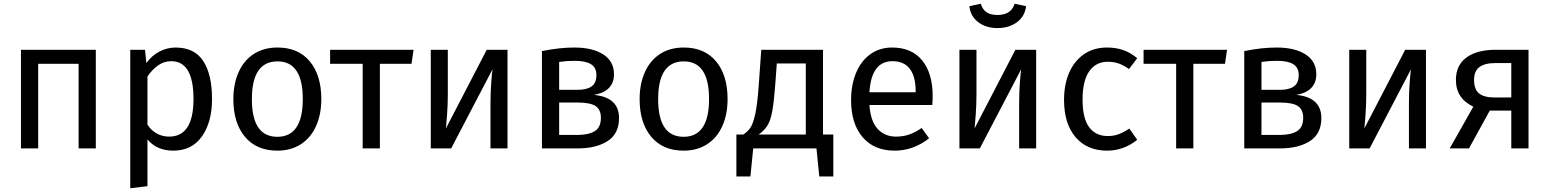

<svg xmlns="http://www.w3.org/2000/svg" viewBox="-20 -793 8280 1026"><path d="M400 -452H184V0H92V-527H492V0H400Z M1113 -264Q1113 -140 1059 -64Q1005 12 906 12Q818 12 768 -48V202L676 213V-527H755L762 -456Q791 -496 832 -517.5Q873 -539 918 -539Q1019 -539 1066 -467Q1113 -395 1113 -264ZM1014 -264Q1014 -466 895 -466Q856 -466 824 -443Q792 -420 768 -384V-127Q788 -96 818 -79.5Q848 -63 884 -63Q1014 -63 1014 -264Z M1697 -264Q1697 -182 1669 -119.5Q1641 -57 1588 -22.5Q1535 12 1462 12Q1351 12 1289 -62Q1227 -136 1227 -263Q1227 -345 1255 -407.5Q1283 -470 1336 -504.5Q1389 -539 1463 -539Q1574 -539 1635.5 -465Q1697 -391 1697 -264ZM1326 -263Q1326 -62 1462 -62Q1598 -62 1598 -264Q1598 -465 1463 -465Q1326 -465 1326 -263Z M2179 -452H2010V0H1918V-452H1744V-527H2190Z M2692 0H2601V-238Q2601 -298 2605 -352Q2609 -406 2612 -423L2391 0H2282V-527H2373V-289Q2373 -236 2369 -179.5Q2365 -123 2363 -107L2581 -527H2692Z M3288 -162Q3288 -79 3227.5 -39.5Q3167 0 3066 0H2876V-520Q2969 -539 3049 -539Q3147 -539 3204 -502Q3261 -465 3261 -396Q3261 -351 3234 -323Q3207 -295 3154 -286Q3288 -273 3288 -162ZM2968 -462V-313H3067Q3115 -313 3141 -331Q3167 -349 3167 -392Q3167 -432 3138 -450Q3109 -468 3050 -468Q3008 -468 2968 -462ZM3191 -164Q3191 -207 3163 -226Q3135 -245 3068 -245H2968V-72H3066Q3125 -72 3158 -92Q3191 -112 3191 -164Z M3868 -264Q3868 -182 3840 -119.5Q3812 -57 3759 -22.5Q3706 12 3633 12Q3522 12 3460 -62Q3398 -136 3398 -263Q3398 -345 3426 -407.5Q3454 -470 3507 -504.5Q3560 -539 3634 -539Q3745 -539 3806.5 -465Q3868 -391 3868 -264ZM3497 -263Q3497 -62 3633 -62Q3769 -62 3769 -264Q3769 -465 3634 -465Q3497 -465 3497 -263Z M4433 -74V150H4358L4343 0H4005L3990 150H3915V-74H3952Q3976 -90 3990 -110.5Q4004 -131 4015.5 -182Q4027 -233 4034 -331L4048 -527H4378V-74ZM4286 -454H4131L4123 -343Q4116 -250 4107 -200Q4098 -150 4081.5 -123Q4065 -96 4034 -74H4286Z M4962 -232H4626Q4632 -145 4670 -104Q4708 -63 4768 -63Q4806 -63 4838 -74Q4870 -85 4905 -109L4945 -54Q4861 12 4761 12Q4651 12 4589.5 -60Q4528 -132 4528 -258Q4528 -340 4554.5 -403.5Q4581 -467 4630.5 -503Q4680 -539 4747 -539Q4852 -539 4908 -470Q4964 -401 4964 -279Q4964 -256 4962 -232ZM4873 -306Q4873 -384 4842 -425Q4811 -466 4749 -466Q4636 -466 4626 -300H4873Z M5517 0H5426V-238Q5426 -298 5430 -352Q5434 -406 5437 -423L5216 0H5107V-527H5198V-289Q5198 -236 5194 -179.5Q5190 -123 5188 -107L5406 -527H5517ZM5160 -760 5221 -773Q5231 -741 5252.5 -727Q5274 -713 5310 -713Q5346 -713 5369 -727.5Q5392 -742 5402 -773L5463 -760Q5457 -706 5414.5 -674.5Q5372 -643 5310 -643Q5249 -643 5207.5 -674.5Q5166 -706 5160 -760Z M6057 -482 6013 -424Q5985 -444 5958.5 -453.5Q5932 -463 5900 -463Q5836 -463 5800.5 -412Q5765 -361 5765 -261Q5765 -161 5800 -113.5Q5835 -66 5900 -66Q5931 -66 5957 -75.5Q5983 -85 6015 -106L6057 -46Q5985 12 5896 12Q5789 12 5727.5 -60Q5666 -132 5666 -259Q5666 -343 5694 -406Q5722 -469 5773.5 -504Q5825 -539 5896 -539Q5943 -539 5982 -525.5Q6021 -512 6057 -482Z M6526 -452H6357V0H6265V-452H6091V-527H6537Z M7041 -162Q7041 -79 6980.5 -39.5Q6920 0 6819 0H6629V-520Q6722 -539 6802 -539Q6900 -539 6957 -502Q7014 -465 7014 -396Q7014 -351 6987 -323Q6960 -295 6907 -286Q7041 -273 7041 -162ZM6721 -462V-313H6820Q6868 -313 6894 -331Q6920 -349 6920 -392Q6920 -432 6891 -450Q6862 -468 6803 -468Q6761 -468 6721 -462ZM6944 -164Q6944 -207 6916 -226Q6888 -245 6821 -245H6721V-72H6819Q6878 -72 6911 -92Q6944 -112 6944 -164Z M7600 0H7509V-238Q7509 -298 7513 -352Q7517 -406 7520 -423L7299 0H7190V-527H7281V-289Q7281 -236 7277 -179.5Q7273 -123 7271 -107L7489 -527H7600Z M8148 -527V0H8056V-202H7941L7830 0H7727L7853 -223Q7760 -267 7760 -366Q7760 -444 7816 -485.5Q7872 -527 7973 -527ZM8056 -272V-456H7971Q7914 -456 7885.5 -434.5Q7857 -413 7857 -366Q7857 -316 7883.5 -294Q7910 -272 7969 -272Z"/></svg>

Font: FiraGO
Style: Regular
Weight: 400
Designer: bBox Type
Foundry: bBox Type GmbH
Version: Version 1.001;April 20, 2020;FontCreator 12.0.0.2555 64-bit